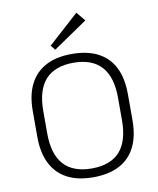

<svg xmlns="http://www.w3.org/2000/svg" viewBox="-100 -1011 902 1095"><g transform="rotate(-10 351.5 -463.5)"><path d="M351 7Q262 7 201 -25Q140 -57 108 -120Q76 -183 76 -275V-425Q76 -518 108 -580.5Q140 -643 201 -675Q262 -707 351 -707Q441 -707 502.5 -675Q564 -643 595.5 -580.5Q627 -518 627 -425V-275Q627 -183 595.5 -120Q564 -57 502.5 -25Q441 7 351 7ZM351 -44Q460 -44 514 -104Q568 -164 568 -286V-414Q568 -536 513.5 -596Q459 -656 351 -656Q244 -656 189.5 -596Q135 -536 135 -414V-286Q135 -164 189.5 -104Q244 -44 351 -44ZM461 -882 263 -747 241 -774 418 -934Z"/></g></svg>

Font: Pathway Extreme 28pt ExtraLight
Style: Regular
Weight: 250
Designer: Eduardo Rodriguez Tunni
Foundry: Eduardo Rodriguez Tunni
Version: Version 1.001;gftools[0.9.26]